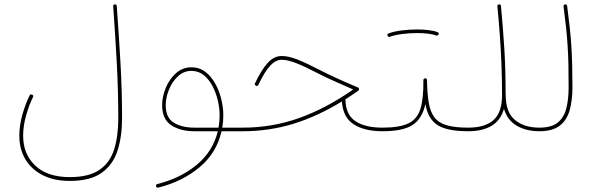

<svg xmlns="http://www.w3.org/2000/svg" viewBox="-20 -620 2753 887"><path d="M69.3 7.3Q69.3 -41 83.7 -91.3Q98.1 -141.6 116.7 -178.7Q120.1 -186.5 128.4 -182.6Q136.2 -179.2 132.3 -170.9Q114.3 -135.3 100.6 -86.7Q86.9 -38.1 86.9 7.3Q86.9 92.3 143.1 145.3Q199.2 198.2 302.2 198.2Q391.1 198.2 439.7 164.6Q488.3 130.9 507.3 70.1Q526.4 9.3 526.4 -72.3Q526.4 -198.7 519.8 -323.5Q513.2 -448.2 502.9 -590.8Q502 -598.6 510.7 -599.6Q518.6 -600.6 519.5 -591.8Q529.8 -449.2 536.9 -324.2Q543.9 -199.2 543.9 -72.3Q543.9 10.7 522.9 75.9Q502 141.1 449.5 178.5Q397 215.8 302.2 215.8Q229.5 215.8 177.2 189.2Q125 162.6 97.2 115.7Q69.3 68.8 69.3 7.3Z M877.9 -13.7Q813 -13.7 771 -41.5Q729 -69.3 729 -134.3Q729 -172.9 745.4 -213.1Q761.7 -253.4 792.2 -281.2Q822.8 -309.1 864.3 -309.1Q900.9 -309.1 928.5 -288.1Q956.1 -267.1 974.6 -233.4Q993.2 -199.7 1002.4 -161.1Q1011.7 -122.6 1011.7 -87.4Q1011.7 -58.1 1006.8 -30.3H1102.1Q1110.4 -30.3 1110.4 -22Q1110.4 -13.7 1102.1 -13.7H1003.4Q981 86.4 901.9 152.6Q822.8 218.8 711.4 246.6Q703.1 249 701.2 240.7Q698.7 231.9 707.5 230Q813.5 203.6 888.4 141.8Q963.4 80.1 986.3 -13.7ZM877.9 -30.3H989.7Q994.6 -58.1 994.6 -87.4Q994.6 -119.1 986.6 -154.5Q978.5 -189.9 962.2 -221.4Q945.8 -252.9 921.4 -272.7Q897 -292.5 864.3 -292.5Q828.1 -292.5 801.3 -266.8Q774.4 -241.2 760 -204.6Q745.6 -168 745.6 -134.3Q745.6 -76.2 783 -53.2Q820.3 -30.3 877.9 -30.3Z M1281.2 -361.3Q1313.5 -361.3 1355 -344.7Q1396.5 -328.1 1454.6 -297.9Q1490.7 -279.3 1534.9 -259Q1579.1 -238.8 1633.8 -215.8Q1638.7 -213.9 1638.7 -208Q1638.7 -203.6 1634.8 -200.7Q1605 -179.7 1575.7 -161.1Q1576.7 -91.3 1621.1 -60.8Q1665.5 -30.3 1746.6 -30.3H1747.1Q1755.4 -30.3 1755.4 -22Q1755.4 -13.7 1747.1 -13.7H1746.6Q1663.6 -13.7 1613.8 -45.9Q1564 -78.1 1559.6 -151.4Q1447.3 -82.5 1335.4 -48.1Q1223.6 -13.7 1102.1 -13.7Q1093.3 -13.7 1093.3 -22Q1093.3 -30.3 1102.1 -30.3Q1236.3 -30.3 1360.6 -74.2Q1484.9 -118.2 1611.8 -206.5Q1562.5 -228 1521.7 -246.3Q1481 -264.6 1446.8 -282.2Q1388.7 -312.5 1348.9 -328.1Q1309.1 -343.8 1281.2 -343.8Q1253.4 -343.8 1228 -316.4Q1202.6 -289.1 1173.8 -228.5Q1169.9 -220.2 1162.1 -224.1Q1154.3 -228 1158.2 -235.4Q1187 -296.4 1216.3 -328.9Q1245.6 -361.3 1281.2 -361.3Z M1738.3 -22Q1738.3 -30.3 1747.1 -30.3Q1826.7 -30.3 1867.4 -50.3Q1908.2 -70.3 1922.6 -118.4Q1937 -166.5 1936 -249.5Q1936 -258.3 1945.3 -258.3Q1952.6 -257.3 1952.6 -250Q1953.6 -188 1960.7 -145.8Q1967.8 -103.5 1986.8 -78.1Q2005.9 -52.7 2043.2 -41.5Q2080.6 -30.3 2142.6 -30.3H2143.1Q2151.4 -30.3 2151.4 -22Q2151.4 -13.7 2143.1 -13.7H2142.6Q2046.9 -13.7 2002 -41.7Q1957 -69.8 1945.3 -139.2Q1930.2 -71.3 1885.7 -42.5Q1841.3 -13.7 1747.1 -13.7Q1738.3 -13.7 1738.3 -22ZM1770.5 -455.1Q1767.6 -463.9 1775.4 -465.8Q1800.8 -475.1 1836.4 -479.5Q1872.1 -483.9 1906.7 -483.9Q1934.6 -483.9 1959.5 -481Q1984.4 -478 2001 -471.7Q2009.3 -468.8 2005.9 -460.9Q2004.9 -458.5 2001.7 -456.3Q1998.5 -454.1 1995.1 -456.1Q1981.4 -461.4 1957.8 -464.4Q1934.1 -467.3 1906.7 -467.3Q1872.6 -467.3 1838.4 -462.9Q1804.2 -458.5 1781.2 -450.2Q1773.9 -447.3 1770.5 -455.1Z M2134.8 -22Q2134.8 -30.3 2143.1 -30.3Q2220.7 -30.3 2260 -65.4Q2299.3 -100.6 2299.3 -180.2Q2299.3 -255.9 2296.6 -322.8Q2293.9 -389.6 2289.3 -454.8Q2284.7 -520 2277.8 -590.3Q2276.9 -598.6 2285.2 -599.6Q2293.5 -600.6 2294.4 -592.3Q2304.2 -487.3 2310.1 -391.6Q2315.9 -295.9 2315.9 -182.6Q2316.4 -181.6 2316.4 -180.2Q2316.4 -100.6 2359.4 -65.4Q2402.3 -30.3 2471.7 -30.3H2472.2Q2480.5 -30.3 2480.5 -22Q2480.5 -13.7 2472.2 -13.7H2471.7Q2412.1 -13.7 2368.4 -38.6Q2324.7 -63.5 2308.1 -117.2Q2293 -64 2251 -38.8Q2209 -13.7 2143.1 -13.7Q2134.8 -13.7 2134.8 -22Z M2463.9 -22Q2463.9 -30.3 2472.2 -30.3Q2526.9 -30.3 2555.9 -53.2Q2585 -76.2 2595.9 -118.2Q2606.9 -160.2 2606.9 -216.8Q2606.9 -274.9 2606 -320.8Q2605 -366.7 2602.3 -408.4Q2599.6 -450.2 2595 -493.9Q2590.3 -537.6 2583.5 -590.3Q2582.5 -598.6 2590.8 -599.6Q2599.1 -600.6 2600.1 -592.3Q2606.9 -539.6 2611.8 -495.6Q2616.7 -451.7 2619.4 -409.7Q2622.1 -367.7 2623.3 -321.3Q2624.5 -274.9 2624.5 -216.8Q2624.5 -156.2 2611.6 -110.4Q2598.6 -64.5 2565.4 -39.1Q2532.2 -13.7 2472.2 -13.7Q2463.9 -13.7 2463.9 -22Z"/></svg>

Font: Mikhak-DS2-FD Thin
Style: Regular
Weight: 100
Designer: Amin Abedi
Version: Version 3.2